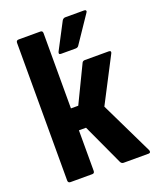

<svg xmlns="http://www.w3.org/2000/svg" viewBox="-133 -784 705 864"><g transform="rotate(-20 219.5 -352.5)"><path d="M435 -15Q438 -9 436 -4.5Q434 0 428 0H308Q299 0 294 -9L203 -206H169V-12Q169 0 158 0H54Q42 0 42 -12V-671Q42 -683 54 -683H158Q169 -683 169 -671V-311H204L289 -487Q293 -494 302 -494H417Q424 -494 425.5 -490Q427 -486 424 -481L313 -267ZM211 -557Q198 -557 204 -570L270 -696Q276 -705 285 -705H376Q382 -705 384 -701Q386 -697 382 -692L297 -566Q292 -557 281 -557Z"/></g></svg>

Font: Sofia Sans Condensed ExtraBold
Style: Regular
Weight: 800
Designer: Botio Nikoltchev, Ani Petrova
Foundry: lettersoup
Version: Version 4.101